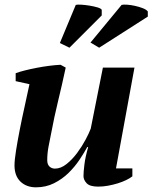

<svg xmlns="http://www.w3.org/2000/svg" viewBox="-20 -789 652 821"><path d="M546 -69V-35Q536 -27 519.5 -19Q503 -11 483.5 -5Q464 1 442.5 5Q421 9 400 9Q364 9 350.5 -5.5Q337 -20 337 -36Q337 -54 341 -86Q345 -118 357 -160H353Q340 -136 320 -106Q300 -76 273 -49.5Q246 -23 211 -5.5Q176 12 134 12Q93 12 67.5 -12.5Q42 -37 42 -82Q42 -104 48.5 -145Q55 -186 64.5 -234.5Q74 -283 85.5 -334.5Q97 -386 106 -429L47 -442V-476Q63 -482 87 -488Q111 -494 137 -499Q163 -504 190 -507.5Q217 -511 239 -512L261 -500Q245 -425 228.5 -357.5Q212 -290 198 -215Q193 -191 187.5 -162Q182 -133 182 -104Q182 -86 191.5 -77Q201 -68 215 -68Q240 -68 264.5 -87.5Q289 -107 309.5 -134.5Q330 -162 345.5 -191Q361 -220 368 -239L420 -500H555L476 -69ZM304 -768Q310 -770 327 -769Q344 -768 362.5 -765Q381 -762 396.5 -757.5Q412 -753 415 -747V-723L277 -585L236 -605ZM500 -768Q507 -770 523 -769Q539 -768 557 -764Q575 -760 590.5 -754Q606 -748 612 -740V-718L404 -585L367 -607Z"/></svg>

Font: PT Serif
Style: Bold Italic
Weight: 700
Italic angle: -12°
Designer: A.Korolkova, O.Umpeleva, V.Yefimov
Foundry: ParaType Ltd
Version: Version 1.000W OFL